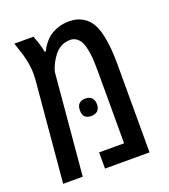

<svg xmlns="http://www.w3.org/2000/svg" viewBox="-121 -727 716 815"><g transform="rotate(-20 237.0 -320.0)"><path d="M24.9 0 64.9 -449.7Q65.4 -456.5 65.9 -466.1Q66.4 -475.6 66.4 -483.9Q66.4 -502.4 63.5 -522.2Q60.5 -542 55.2 -561.5Q54.2 -566.4 52.7 -571.5Q51.3 -576.7 49.6 -581.5Q47.9 -586.4 46.4 -591.3Q43 -601.1 40 -610.6Q37.1 -620.1 33.7 -629.9H119.6Q127.4 -611.8 133.5 -591.6Q139.6 -571.3 143.1 -553.2H147.9Q154.3 -568.4 166.3 -584Q178.2 -599.6 190.9 -609.9Q205.1 -621.1 229.2 -630.4Q253.4 -639.6 282.7 -639.6Q314 -639.6 335.9 -628.9Q357.9 -618.2 372.1 -601.1Q382.8 -588.4 390.9 -569.3Q398.9 -550.3 403.3 -528.3Q409.2 -502.4 412.1 -468.8Q415 -435.1 415 -398.4V0H213.9V-73.2H326.7V-397.9Q326.7 -448.7 323.2 -474.4Q319.8 -500 314.9 -516.1Q308.6 -536.1 299.1 -546.4Q289.6 -556.6 280 -560.3Q270.5 -564 263.2 -564Q236.8 -564 218.8 -553.5Q200.7 -543 188.5 -526.9Q175.8 -510.3 167.7 -494.1Q159.7 -478 154.3 -460L113.3 0ZM235.8 -229.5Q198.2 -229.5 198.2 -268.6Q198.2 -288.1 208 -298.1Q217.8 -308.1 235.8 -308.1Q254.9 -308.1 265.1 -297.6Q275.4 -287.1 275.4 -268.6Q275.4 -249.5 265.1 -239.5Q254.9 -229.5 235.8 -229.5Z"/></g></svg>

Font: Open Sans Condensed Medium
Style: Regular
Weight: 500
Width: 3
Designer: Monotype Design Team
Foundry: Monotype Imaging Inc.
Version: Version 3.000